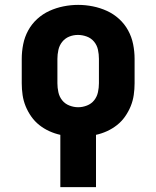

<svg xmlns="http://www.w3.org/2000/svg" viewBox="-20 -551 640 786"><path d="M227 215V1Q204 -4 182 -14Q160 -24 141 -39Q122 -54 108 -74Q94 -94 85 -116Q76 -138 72.5 -162Q69 -186 69 -210V-310Q69 -340 75 -370Q81 -400 95.5 -426.5Q110 -453 132.5 -473.5Q155 -494 182.5 -506.5Q210 -519 240 -525Q270 -531 300 -531Q330 -531 360 -525Q390 -519 417.5 -506.5Q445 -494 467.5 -473.5Q490 -453 504.5 -426.5Q519 -400 525 -370Q531 -340 531 -310V-210Q531 -186 527.5 -162Q524 -138 515 -116Q506 -94 492 -74Q478 -54 459 -39Q440 -24 418 -14Q396 -4 373 1V215ZM300 -112Q318 -112 336 -119Q354 -126 365.5 -140.5Q377 -155 381 -173.5Q385 -192 385 -210V-310Q385 -329 381 -347.5Q377 -366 365 -380.5Q353 -395 335 -401.5Q317 -408 299 -408Q280 -408 263 -401Q246 -394 234.5 -379.5Q223 -365 219 -346.5Q215 -328 215 -310V-210Q215 -192 219 -173.5Q223 -155 234.5 -140.5Q246 -126 264 -119Q282 -112 300 -112Z"/></svg>

Font: Iosevka Custom Heavy Extended
Style: Regular
Weight: 900
Width: 7
Monospace: yes
Designer: Belleve Invis
Foundry: Belleve Invis
Version: Version 11.2.4; ttfautohint (v1.8.4)